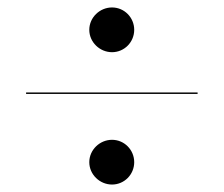

<svg xmlns="http://www.w3.org/2000/svg" viewBox="-20 -635 600 515"><path d="M219.5 -555C219.5 -522 247.5 -495 280.5 -495C313.5 -495 340 -522 340 -555C340 -588 313.5 -615 280.5 -615C247.5 -615 219.5 -588 219.5 -555ZM50 -387V-383H510V-387ZM219.5 -200C219.5 -167 247.5 -140 280.5 -140C313.5 -140 340 -167 340 -200C340 -233 313.5 -260 280.5 -260C247.5 -260 219.5 -233 219.5 -200Z"/></svg>

Font: Bodoni* 36pt
Style: Regular
Weight: 400
Version: Version 2.3